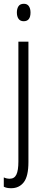

<svg xmlns="http://www.w3.org/2000/svg" viewBox="-27 -752 241 1013"><path d="M62 -686Q62 -706 70.5 -719Q79 -732 99 -732Q117 -732 125.5 -719Q134 -706 134 -686Q134 -640 98 -640Q80 -640 71 -652.5Q62 -665 62 -686ZM32 241Q19 241 9.5 239Q0 237 -7 233V184Q8 191 24 191Q49 191 59.5 169Q70 147 70 100V-532H123V103Q123 178 98.5 209.5Q74 241 32 241Z"/></svg>

Font: Noto Sans Ethiopic ExtraCondensed Light
Style: Regular
Weight: 300
Width: 2
Designer: Monotype Design Team
Foundry: Monotype Imaging Inc.
Version: Version 2.102; ttfautohint (v1.8.4.7-5d5b)